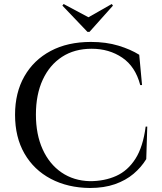

<svg xmlns="http://www.w3.org/2000/svg" viewBox="-20 -923 807 957"><path d="M714 -292 709 -130Q684 -89 645.5 -56.5Q607 -24 553 -5Q499 14 428 14Q318 13 233.5 -31.5Q149 -76 102 -157.5Q55 -239 55 -351Q55 -461 101.5 -542.5Q148 -624 232.5 -669Q317 -714 433 -714Q509 -714 570 -695.5Q631 -677 674 -650L688 -499H679Q655 -591 589.5 -635.5Q524 -680 437 -680Q351 -680 289 -639.5Q227 -599 193 -525.5Q159 -452 159 -352Q159 -253 192.5 -179Q226 -105 286.5 -63.5Q347 -22 428 -20Q501 -20 559 -46Q617 -72 655 -131.5Q693 -191 706 -292ZM543 -895 537 -903 421 -837 297 -903 291 -895 416 -764H426Z"/></svg>

Font: Cinzel Eorzea
Style: Regular
Weight: 500
Designer: Natanael Gama
Version: Version 2.000